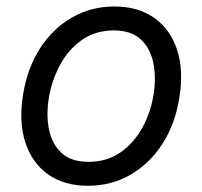

<svg xmlns="http://www.w3.org/2000/svg" viewBox="-20 -573 637 604"><path d="M257.1 11.4Q181.8 11.4 131.2 -24.5Q80.6 -60.4 59.7 -125Q38.7 -189.6 52.6 -275.6Q66.1 -359.4 106.5 -421.7Q147 -484 207 -518.3Q267 -552.6 339.5 -552.6Q414.8 -552.6 465.6 -516.5Q516.3 -480.5 537.3 -415.7Q558.2 -350.9 544 -264.2Q530.5 -181.1 490.1 -119.1Q449.6 -57.2 389.6 -22.9Q329.5 11.4 257.1 11.4ZM258.5 -63.9Q316.1 -63.9 358.7 -93.4Q401.3 -122.9 427.7 -171.2Q454.2 -219.5 463.1 -275.6Q471.6 -328.8 462.4 -374.8Q453.1 -420.8 422.9 -449Q392.8 -477.3 338.1 -477.3Q280.5 -477.3 237.9 -447.4Q195.3 -417.6 169 -369Q142.8 -320.3 133.5 -264.2Q125 -210.9 134.2 -165.3Q143.5 -119.7 173.7 -91.8Q203.8 -63.9 258.5 -63.9Z"/></svg>

Font: Inter UI
Style: Italic
Weight: 400
Italic angle: -9.39999°
Designer: Rasmus Andersson
Foundry: rsms
Version: 3.2;8d6f07862